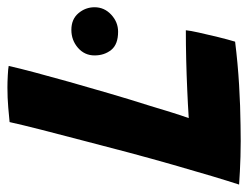

<svg xmlns="http://www.w3.org/2000/svg" viewBox="-103 -593 684 530"><g transform="rotate(-90 239.0 -328.0)"><path d="M-5.5 -10Q3.5 -37.5 17.8 -85Q32 -132.5 49 -192Q66 -251.5 83 -315Q99.5 -378.5 116 -441Q132.5 -503.5 146 -556.5Q159.5 -609.5 167 -643.5Q180 -645 207 -647.2Q234 -649.5 262.5 -649.5Q277 -649.5 296.2 -648.5Q315.5 -647.5 322 -646Q315.5 -617 304 -573.8Q292.5 -530.5 277.8 -478.2Q263 -426 246.5 -369.5Q230 -313 212.5 -258Q203 -226 194.2 -198Q185.5 -170 178 -149Q216.5 -151.5 257 -153.2Q297.5 -155 339 -156Q380.5 -157 420.5 -157Q419.5 -145.5 414 -120.8Q408.5 -96 401.8 -68.5Q395 -41 389 -21Q328.5 -13.5 269.5 -10Q210.5 -6.5 158.5 -6Q114 -5 71.5 -6.2Q29 -7.5 -5.5 -10ZM416.5 -344Q381.5 -344 366.2 -363Q351 -382 351 -409Q351 -436.5 372 -454.8Q393 -473 421.5 -473Q451 -473 467.5 -453.5Q484 -434 484 -409Q484 -382 463.5 -363Q443 -344 416.5 -344Z"/></g></svg>

Font: Grandstander Thin SemiBold
Style: Italic
Weight: 600
Italic angle: -15°
Version: Version 1.200